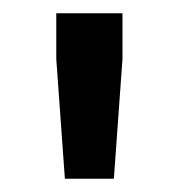

<svg xmlns="http://www.w3.org/2000/svg" viewBox="-20 -708 270 290"><path d="M78 -438 65 -619V-688H165V-619L152 -438Z"/></svg>

Font: Saira Thin Medium
Style: Regular
Weight: 500
Version: Version 1.101